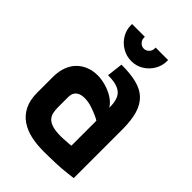

<svg xmlns="http://www.w3.org/2000/svg" viewBox="-204 -760 859 859"><g transform="rotate(45 226.0 -330.5)"><path d="M340 -672H261V-665Q261 -652 251 -641.5Q241 -631 227 -631Q213 -631 203 -641.5Q193 -652 193 -665V-672H112V-665Q112 -635 127.5 -609Q143 -583 169.5 -567.5Q196 -552 227 -552Q258 -552 283.5 -567.5Q309 -583 324.5 -609Q340 -635 340 -665ZM305 -335Q291 -357 267.5 -371.5Q244 -386 217 -393.5Q190 -401 165 -401Q138 -401 113.5 -392Q89 -383 70 -365Q51 -347 40 -319Q29 -291 29 -253V-156Q29 -108 45 -76Q61 -44 89.5 -24.5Q118 -5 155 3Q192 11 235 11Q255 11 274 10.5Q293 10 311.5 9.5Q330 9 347.5 7.5Q365 6 382 4Q399 2 415 0V-307Q415 -365 403.5 -404Q392 -443 367.5 -466.5Q343 -490 303.5 -500Q264 -510 207 -510L198 -434Q227 -434 247 -429Q267 -424 280 -413Q293 -402 299 -383Q305 -364 305 -335ZM305 -253V-95Q305 -95 300.5 -94.5Q296 -94 288.5 -93.5Q281 -93 272.5 -92.5Q264 -92 256.5 -91.5Q249 -91 244 -91Q210 -91 189.5 -97Q169 -103 158.5 -114Q148 -125 144.5 -140Q141 -155 141 -174V-239Q141 -253 145.5 -262.5Q150 -272 157.5 -277.5Q165 -283 175 -285.5Q185 -288 196 -288Q219 -288 242 -280.5Q265 -273 282.5 -265Q300 -257 305 -253Z"/></g></svg>

Font: Advent Pro
Style: Bold
Weight: 700
Designer: VivaRado, Andreas Kalpakidis
Foundry: VivaRado, Andreas Kalpakidis
Version: Version 3.000